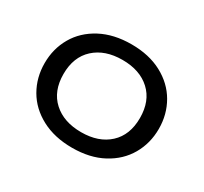

<svg xmlns="http://www.w3.org/2000/svg" viewBox="-111 -655 870 820"><g transform="rotate(30 323.5 -245.0)"><path d="M42 -245Q42 -316 75.5 -374Q109 -432 173 -466Q237 -500 324 -500Q411 -500 474.5 -466Q538 -432 571.5 -374Q605 -316 605 -245Q605 -174 571.5 -116Q538 -58 474.5 -24Q411 10 324 10Q237 10 173 -24Q109 -58 75.5 -116Q42 -174 42 -245ZM512 -245Q512 -329 461 -376Q410 -423 324 -423Q238 -423 186.5 -376Q135 -329 135 -245Q135 -161 186.5 -114Q238 -67 324 -67Q410 -67 461 -114Q512 -161 512 -245Z"/></g></svg>

Font: Kodchasan Medium
Style: Regular
Weight: 500
Designer: Katatrad Aksorn Co.,Ltd.
Foundry: Cadson Demak Co.,Ltd.
Version: Version 1.000; ttfautohint (v1.6)